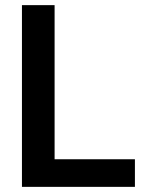

<svg xmlns="http://www.w3.org/2000/svg" viewBox="-20 -727 581 747"><path d="M65.4 -707H192.4V-107.4H504.9V0H65.4Z"/></svg>

Font: Pretendard GOV SemiBold
Style: Regular
Weight: 600
Designer: Base glyphs from Inter by Rasmus Andersson; Hangeul glyphs from Noto Sans CJK(Source Han Sans) by Jang Soo-young and Kan
Foundry: Kil Hyung-jin
Version: Version 1.309